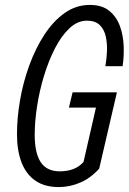

<svg xmlns="http://www.w3.org/2000/svg" viewBox="-20 -750 523 780"><path d="M219 10Q162 10 124.5 -15.5Q87 -41 68 -89Q49 -137 49 -205Q49 -271 61.5 -343.5Q74 -416 99 -484.5Q124 -553 160 -608.5Q196 -664 242.5 -697Q289 -730 345 -730Q395 -730 424.5 -705.5Q454 -681 467.5 -643Q481 -605 482.5 -562Q484 -519 478 -481H408Q413 -508 414.5 -540Q416 -572 410 -600.5Q404 -629 386 -647.5Q368 -666 333 -666Q295 -666 262 -635Q229 -604 203 -553Q177 -502 158.5 -441Q140 -380 130.5 -317.5Q121 -255 121 -203Q121 -128 145.5 -91Q170 -54 223 -54Q254 -54 278.5 -63.5Q303 -73 320 -93L383 -65Q348 -26 305.5 -8Q263 10 219 10ZM314 -69 377 -344 401 -313H260L275 -375H455L383 -65Z"/></svg>

Font: Instrument Sans Condensed
Style: Italic
Weight: 400
Width: 3
Italic angle: -13°
Designer: Rodrigo Fuenzalida
Foundry: fragTYPE
Version: Version 1.000;gftools[0.9.28]